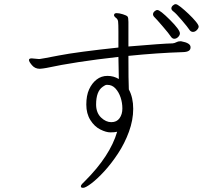

<svg xmlns="http://www.w3.org/2000/svg" viewBox="-20 -828 1040 921"><path d="M885 -761Q905 -742 919 -725Q933 -708 933 -700.5Q933 -693 924.5 -684Q916 -675 905.5 -675Q895 -675 888 -686Q881 -697 852.5 -730.5Q824 -764 813 -772Q802 -780 802 -787.5Q802 -795 809 -801.5Q816 -808 823 -808Q830 -808 847.5 -794Q865 -780 885 -761ZM843 -668Q843 -659 834.5 -650.5Q826 -642 816 -642Q806 -642 798.5 -654Q791 -666 760.5 -701.5Q730 -737 722 -744.5Q714 -752 714 -759.5Q714 -767 721 -773.5Q728 -780 735 -780Q748 -780 795.5 -732.5Q843 -685 843 -668ZM849 -630Q894 -622 894 -602V-600Q894 -579 858 -578Q733 -574 596 -560Q596 -439 598 -399Q619 -360 619 -306Q619 -252 598.5 -196Q578 -140 546 -91.5Q514 -43 480 -6Q446 31 418 52Q390 73 379 73Q368 73 368 66.5Q368 60 374 54L388 40Q508 -80 542 -196Q530 -193 509.5 -193Q489 -193 461 -207Q433 -221 413.5 -252Q394 -283 394 -326.5Q394 -370 407.5 -399.5Q421 -429 443.5 -446.5Q466 -464 495.5 -464Q525 -464 550 -449L548 -555Q341 -532 202 -502Q194 -501 186 -499.5Q178 -498 171 -498Q148 -498 133.5 -515Q119 -532 119 -540Q119 -548 132 -548L164 -545H171Q175 -545 263 -562Q351 -579 548 -600V-677Q548 -713 546.5 -725Q545 -737 534 -744Q527 -750 527 -755Q527 -765 539.5 -765Q552 -765 569.5 -759.5Q587 -754 591.5 -749Q596 -744 596 -723V-605Q761 -619 808 -620Q818 -621 826 -625.5Q834 -630 844 -630ZM441 -324Q442 -286 465 -264Q488 -242 514 -242Q540 -242 553.5 -261Q567 -280 567 -307.5Q567 -335 558.5 -360.5Q550 -386 534 -403.5Q518 -421 495 -421H492Q485 -421 473 -412Q441 -390 441 -327Z"/></svg>

Font: LXGW WenKai Lite Light
Style: Regular
Weight: 300
Designer: LXGW / Fontworks Inc.
Foundry: LXGW / Fontworks Inc.
Version: Version 1.511; March 25, 2025